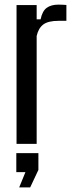

<svg xmlns="http://www.w3.org/2000/svg" viewBox="-20 -622 313 830"><path d="M51.5 0V-600H138.5V-538.5H155.5Q163 -574.5 182 -588.2Q201 -602 232.5 -602Q242 -602 251.5 -601.5Q261 -601 267 -600.5V-532H233.5Q188 -532 167 -516Q146 -500 138.5 -466.5V0ZM63 188 90 122H50.5V40H146V112.5L110.5 188Z"/></svg>

Font: Big Shoulders Display Thin SemiBold
Style: Regular
Weight: 600
Version: Version 2.002